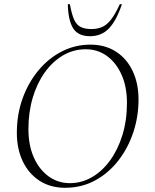

<svg xmlns="http://www.w3.org/2000/svg" viewBox="-20 -882 738 912"><path d="M289 10Q220 10 168.5 -23Q117 -56 88.5 -115Q60 -174 60 -251Q60 -338 87 -413.5Q114 -489 162 -547Q210 -605 273.5 -637.5Q337 -670 409 -670Q479 -670 530.5 -637Q582 -604 610 -545Q638 -486 638 -409Q638 -328 613 -253Q588 -178 541.5 -118.5Q495 -59 431 -24.5Q367 10 289 10ZM312 -12Q367 -12 416 -40Q465 -68 502.5 -119.5Q540 -171 561.5 -240.5Q583 -310 583 -393Q583 -470 557.5 -527Q532 -584 488 -616Q444 -648 387 -648Q329 -648 279.5 -619Q230 -590 193 -538.5Q156 -487 135.5 -418Q115 -349 115 -269Q115 -192 140.5 -134.5Q166 -77 210.5 -44.5Q255 -12 312 -12ZM408 -710Q351 -710 327.5 -747.5Q304 -785 302 -862H312Q321 -812 333 -787Q345 -762 365 -753Q385 -744 414 -744Q442 -744 464.5 -753.5Q487 -763 507 -788.5Q527 -814 549 -862H559Q533 -784 497.5 -747Q462 -710 408 -710Z"/></svg>

Font: Spectral SC ExtraLight
Style: Italic
Weight: 275
Italic angle: -10°
Designer: Jean-Baptiste Levee
Foundry: Production Type
Version: Version 2.001